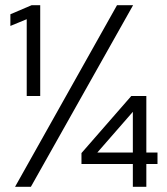

<svg xmlns="http://www.w3.org/2000/svg" viewBox="-20 -720 643 740"><path d="M544 -350V-132H587V-88H544V0H492V-88H294V-130L486 -350ZM355 -132H492V-289ZM135 -700V-350H83V-646L20 -620V-665L102 -700ZM99 0H38L431 -700H493Z"/></svg>

Font: Red Hat Display
Style: Regular
Weight: 400
Designer: Pentagram / MCKL
Foundry: Pentagram / MCKL
Version: Version 1.003; Red Hat Display